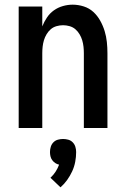

<svg xmlns="http://www.w3.org/2000/svg" viewBox="-20 -548 540 822"><path d="M60 0V-520H161V-435Q169 -455 181 -473Q193 -491 210.5 -503.5Q228 -516 249 -522Q270 -528 291 -528Q315 -528 338.5 -520.5Q362 -513 379.5 -497Q397 -481 409 -459.5Q421 -438 428 -415Q435 -392 437.5 -368Q440 -344 440 -320V0H339V-320Q339 -334 337.5 -348Q336 -362 332 -375.5Q328 -389 320.5 -401.5Q313 -414 302.5 -423Q292 -432 278 -436Q264 -440 250 -440Q236 -440 222 -436Q208 -432 197.5 -423Q187 -414 179.5 -401.5Q172 -389 168 -375.5Q164 -362 162.5 -348Q161 -334 161 -320V0ZM239 254 196 213Q209 201 218 187Q227 173 233 157Q224 155 216.5 150Q209 145 203.5 137.5Q198 130 196 121Q194 112 194 103Q194 91 197.5 80Q201 69 209 61Q217 53 228 50Q239 47 250 47Q261 47 272 50Q283 53 291 61Q299 69 302.5 80Q306 91 306 103Q306 124 302 145Q298 166 289 185.5Q280 205 267.5 222.5Q255 240 239 254Z"/></svg>

Font: Zed Sans Semibold
Style: Regular
Weight: 600
Designer: Belleve Invis
Foundry: Belleve Invis
Version: Version 1.0.0; ttfautohint (v1.8.4)